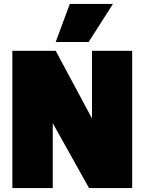

<svg xmlns="http://www.w3.org/2000/svg" viewBox="-20 -959 737 979"><path d="M43 0V-700H264L449 -355V-700H654V0H434L249 -331V0ZM264 -745 336 -939H556L432 -745Z"/></svg>

Font: Georama ExtraCondensed Thin Black
Style: Regular
Weight: 900
Version: Version 1.001